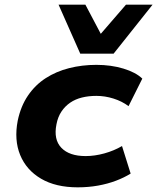

<svg xmlns="http://www.w3.org/2000/svg" viewBox="-20 -792 674 823"><path d="M313 11Q219 11 156 -26Q93 -63 66.5 -127.5Q40 -192 56 -275Q69 -337 100 -382.5Q131 -428 176 -457Q221 -486 276.5 -500Q332 -514 393 -514Q456 -514 509 -498Q562 -482 590 -455L531 -337Q503 -358 466.5 -369.5Q430 -381 393 -381Q360 -381 331.5 -374Q303 -367 281 -352Q259 -337 243.5 -314Q228 -291 222 -259Q209 -194 243 -158.5Q277 -123 347 -123Q386 -123 427.5 -134.5Q469 -146 503 -166L540 -48Q513 -31 477.5 -17.5Q442 -4 400.5 3.5Q359 11 313 11ZM324 -562 231 -772H346L412 -647L520 -772H634L467 -562Z"/></svg>

Font: Nunito Sans 7pt SemiExpanded ExtraBold
Style: Italic
Weight: 800
Width: 6
Italic angle: -9°
Designer: Vernon Adams
Foundry: Vernon Adams
Version: Version 3.101;gftools[0.9.27]